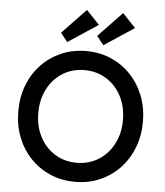

<svg xmlns="http://www.w3.org/2000/svg" viewBox="-61 -989 905 1053"><g transform="rotate(5 391.0 -462.5)"><path d="M391 10Q317 10 254.5 -17Q192 -44 145.5 -92.5Q99 -141 73.5 -206.5Q48 -272 48 -350Q48 -428 73.5 -493.5Q99 -559 145.5 -607.5Q192 -656 254.5 -683Q317 -710 391 -710Q465 -710 527.5 -683Q590 -656 636.5 -607Q683 -558 708.5 -492.5Q734 -427 734 -350Q734 -273 708.5 -207.5Q683 -142 636.5 -93Q590 -44 527.5 -17Q465 10 391 10ZM391 -95Q458 -95 511 -128Q564 -161 594 -219Q624 -277 624 -350Q624 -423 594 -481Q564 -539 511 -572Q458 -605 391 -605Q323 -605 270.5 -572Q218 -539 188 -481.5Q158 -424 158 -350Q158 -276 188 -218.5Q218 -161 270.5 -128Q323 -95 391 -95ZM282 -750 244 -798 375 -935 447 -859ZM481 -750 443 -798 574 -935 646 -859Z"/></g></svg>

Font: Lexend Deca
Style: Regular
Weight: 400
Designer: Bonnie Shaver-Troup, Thomas Jockin
Foundry: Lexend
Version: Version 1.008; ttfautohint (v1.8.4.7-5d5b)